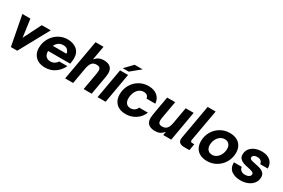

<svg xmlns="http://www.w3.org/2000/svg" viewBox="103 -1949 4636 3147"><g transform="rotate(30 2421.5 -375.5)"><path d="M287 0H167L59 -564H211L257 -228L426 -564H596Z M570 -220Q570 -315 615.5 -397Q661 -479 740 -527.5Q819 -576 914 -576Q1020 -576 1088.5 -519.5Q1157 -463 1157 -350Q1156 -311 1145 -250H728V-241Q728 -183 758.5 -151Q789 -119 845 -119Q886 -119 919.5 -139.5Q953 -160 972 -192H1126Q1083 -102 1003.5 -45Q924 12 815 12Q739 12 684 -17Q629 -46 599.5 -98.5Q570 -151 570 -220ZM1010 -361Q1009 -375 1006.5 -385.5Q1004 -396 996 -406Q984 -432 958.5 -445Q933 -458 899 -458Q830 -458 787 -412Q766 -394 753 -361Z M1194 0 1329 -763H1480L1433 -498Q1470 -541 1508.5 -558.5Q1547 -576 1595 -576Q1765 -576 1765 -425Q1765 -404 1761 -376.5Q1757 -349 1752 -320L1696 0H1544L1601 -322Q1607 -357 1607 -380Q1607 -419 1589 -436Q1571 -453 1532 -453Q1471 -453 1441.5 -416Q1412 -379 1398 -302L1345 0Z M1960 0H1808L1908 -564H2059ZM2041 -617H1928L2069 -763H2220Z M2098 -220Q2098 -318 2143 -399.5Q2188 -481 2267.5 -528.5Q2347 -576 2445 -576Q2549 -576 2612 -523Q2675 -470 2681 -380H2515Q2504 -454 2423 -454Q2372 -454 2333.5 -423Q2295 -392 2275 -341.5Q2255 -291 2255 -236Q2255 -177 2283.5 -144Q2312 -111 2363 -111Q2450 -111 2485 -192H2650Q2612 -97 2528.5 -42.5Q2445 12 2341 12Q2228 12 2163 -51Q2098 -114 2098 -220Z M2737 -84Q2730 -106 2730 -137Q2730 -164 2743 -244L2799 -564H2951L2894 -242Q2888 -208 2888 -184Q2888 -152 2900 -134Q2918 -111 2963 -111Q3019 -111 3049 -143Q3066 -160 3077.5 -188.5Q3089 -217 3097 -262L3150 -564H3301L3202 0H3050L3062 -66Q3026 -25 2988 -6.5Q2950 12 2900 12Q2766 12 2737 -84Z M3446 0Q3391 0 3362.5 -22.5Q3334 -45 3334 -89Q3334 -107 3337 -118L3451 -763H3602L3496 -167Q3495 -162 3495 -153Q3495 -136 3504 -130Q3513 -124 3528 -124H3567L3546 0Z M3635 -221Q3635 -319 3681 -400Q3727 -481 3806.5 -528.5Q3886 -576 3984 -576Q4060 -576 4116 -547.5Q4172 -519 4201.5 -466.5Q4231 -414 4231 -344Q4231 -247 4185 -165.5Q4139 -84 4059 -36Q3979 12 3881 12Q3767 12 3701 -51Q3635 -114 3635 -221ZM4072 -325Q4072 -380 4043 -413Q4014 -446 3962 -446Q3912 -446 3873.5 -417Q3835 -388 3813.5 -341.5Q3792 -295 3792 -242Q3792 -185 3822 -152Q3852 -119 3904 -119Q3953 -119 3991 -148.5Q4029 -178 4050.5 -225.5Q4072 -273 4072 -325Z M4277 -192H4426Q4431 -149 4460.5 -127Q4490 -105 4535 -105Q4577 -105 4606.5 -123Q4636 -141 4636 -171Q4636 -196 4608 -208.5Q4580 -221 4522 -233Q4465 -244 4427 -257.5Q4389 -271 4362 -299Q4335 -327 4335 -374Q4335 -437 4369 -482.5Q4403 -528 4461 -552Q4519 -576 4590 -576Q4692 -576 4750.5 -525Q4809 -474 4809 -381H4666Q4661 -422 4634.5 -441Q4608 -460 4569 -460Q4531 -460 4506.5 -444Q4482 -428 4482 -403Q4482 -379 4510 -367Q4538 -355 4595 -345Q4654 -334 4693 -321.5Q4732 -309 4760 -280.5Q4788 -252 4788 -204Q4788 -139 4751.5 -90Q4715 -41 4652.5 -14.5Q4590 12 4516 12Q4412 12 4344.5 -36Q4277 -84 4277 -192Z"/></g></svg>

Font: Open Sauce One ExtraBold Italic
Style: Regular
Weight: 800
Italic angle: -10°
Designer: Alfredo Marco Pradil
Foundry: Creative Sauce Fz LLC
Version: Version 1.477